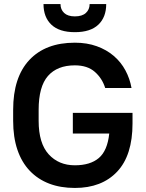

<svg xmlns="http://www.w3.org/2000/svg" viewBox="-20 -920 720 949"><path d="M340 -362H635V-310Q635 -152 559 -71.5Q483 9 350 9Q279 9 223 -12.5Q167 -34 127 -76Q87 -118 66 -180Q45 -242 45 -323V-377Q45 -538 125 -623.5Q205 -709 350 -709Q410 -709 458.5 -691.5Q507 -674 542.5 -643.5Q578 -613 600 -572Q622 -531 630 -485H500Q485 -533 448.5 -565Q412 -597 350 -597Q263 -597 217 -544.5Q171 -492 171 -377V-323Q171 -212 220.5 -157.5Q270 -103 350 -103Q426 -103 468.5 -139Q511 -175 520 -260H340ZM350 -761Q273 -761 234 -798Q195 -835 195 -900H279Q279 -873 297 -856Q315 -839 350 -839Q386 -839 404.5 -856Q423 -873 423 -900H505Q505 -835 466 -798Q427 -761 350 -761Z"/></svg>

Font: Retni Sans
Style: Bold
Weight: 700
Designer: Vitaly Kuzmin
Foundry: ParaType Ltd.
Version: Version 1.00;March 2, 2019;FontCreator 11.5.0.2425 64-bit; t